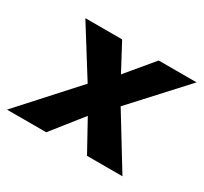

<svg xmlns="http://www.w3.org/2000/svg" viewBox="-124 -603 791 746"><g transform="rotate(30 271.5 -230.0)"><path d="M394 -460 294 -340 230 -460H65L200 -244L-21 0H155L263 -136L338 0H497L355 -232L564 -460Z"/></g></svg>

Font: Jost*
Style: Bold Italic
Weight: 700
Italic angle: -10°
Version: Version 3.7